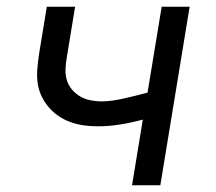

<svg xmlns="http://www.w3.org/2000/svg" viewBox="-20 -550 640 570"><path d="M372 0 404 -195Q371 -186 337 -180.5Q303 -175 270 -175Q248 -175 227.5 -178Q207 -181 188 -188Q169 -195 152.5 -206.5Q136 -218 123.5 -233Q111 -248 102.5 -266.5Q94 -285 91.5 -305.5Q89 -326 91 -347.5Q93 -369 96 -390L119 -530H203L178 -378Q175 -361 174.5 -344Q174 -327 178.5 -312Q183 -297 193.5 -284.5Q204 -272 217.5 -264Q231 -256 247.5 -252.5Q264 -249 280 -249Q297 -249 314.5 -251.5Q332 -254 349 -258Q366 -262 383 -266Q400 -270 418 -275L460 -530H543L456 0Z"/></svg>

Font: Iosevka Curly Extended
Style: Italic
Weight: 400
Width: 7
Italic angle: -9°
Monospace: yes
Designer: Belleve Invis
Foundry: Belleve Invis
Version: Version 11.1.0; ttfautohint (v1.8.3)